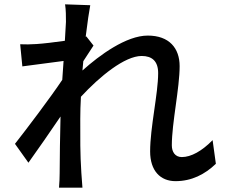

<svg xmlns="http://www.w3.org/2000/svg" viewBox="-20 -821 1040 885"><path d="M284 -720 279 -633C231 -626 179 -620 148 -618C119 -616 98 -616 73 -617L83 -515L273 -540L267 -453C213 -372 104 -228 49 -158L111 -71C153 -129 212 -215 259 -284C256 -173 256 -116 255 -22C255 -6 254 23 252 44H360C358 23 356 -6 355 -24C349 -115 350 -186 350 -273C350 -304 351 -339 353 -375C440 -469 555 -563 633 -563C681 -563 709 -539 709 -484C709 -390 672 -233 672 -123C672 -34 719 14 789 14C863 14 924 -17 975 -66L960 -175C911 -125 861 -97 818 -97C787 -97 772 -121 772 -151C772 -254 808 -415 808 -516C808 -599 760 -657 661 -657C562 -657 439 -567 360 -496L364 -539C380 -564 399 -593 411 -611L378 -653L375 -652C383 -718 391 -771 396 -797L280 -801C284 -774 284 -746 284 -720Z"/></svg>

Font: Noto Sans CJK TC Medium
Style: Regular
Weight: 500
Designer: Ryoko NISHIZUKA 西塚涼子 (kana, bopomofo & ideographs); Paul D. Hunt (Latin, Greek & Cyrillic); Sandoll Communications 산돌커뮤니
Foundry: Adobe
Version: Version 2.004;hotconv 1.0.118;makeotfexe 2.5.65603